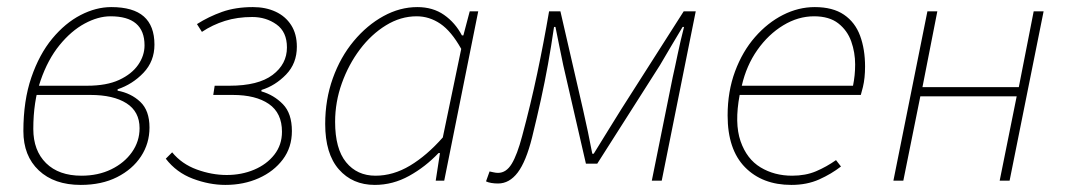

<svg xmlns="http://www.w3.org/2000/svg" viewBox="-20 -510 3012 542"><path d="M208 12Q133 12 89.5 -29Q46 -70 46 -140Q46 -226 68.5 -291.5Q91 -357 127.5 -401Q164 -445 207.5 -467.5Q251 -490 294 -490Q356 -490 386 -463.5Q416 -437 416 -384Q416 -337 385 -304.5Q354 -272 312 -258V-254Q350 -247 376 -222.5Q402 -198 402 -150Q402 -105 378 -68.5Q354 -32 310.5 -10Q267 12 208 12ZM210 -14Q257 -14 294 -32Q331 -50 352.5 -80.5Q374 -111 374 -148Q374 -195 337 -218.5Q300 -242 235 -242H69L74 -268H226Q281 -268 316.5 -284.5Q352 -301 370 -327Q388 -353 388 -382Q388 -464 292 -464Q257 -464 219 -443.5Q181 -423 148 -382.5Q115 -342 94.5 -282.5Q74 -223 74 -146Q74 -85 110 -49.5Q146 -14 210 -14Z M616 12Q571 12 524.5 -5.5Q478 -23 448 -62L466 -80Q493 -47 535.5 -31.5Q578 -16 620 -16Q662 -16 697.5 -31Q733 -46 754.5 -73.5Q776 -101 776 -138Q776 -191 739 -216.5Q702 -242 637 -242H582L586 -268H628Q709 -268 749.5 -298.5Q790 -329 790 -376Q790 -420 760.5 -441Q731 -462 692 -462Q650 -462 615 -451Q580 -440 550 -420L536 -442Q569 -463 607 -476.5Q645 -490 694 -490Q730 -490 758 -477Q786 -464 802 -439Q818 -414 818 -378Q818 -331 787.5 -299.5Q757 -268 718 -256V-252Q753 -242 778.5 -216Q804 -190 804 -140Q804 -94 778.5 -60Q753 -26 710.5 -7Q668 12 616 12Z M1038 12Q975 12 936.5 -32Q898 -76 898 -160Q898 -229 919.5 -289Q941 -349 978.5 -394Q1016 -439 1062.5 -464.5Q1109 -490 1158 -490Q1202 -490 1233.5 -468Q1265 -446 1284 -410H1288L1306 -478H1330L1234 0H1210L1222 -78H1218Q1181 -39 1135 -13.5Q1089 12 1038 12ZM1040 -14Q1090 -14 1137.5 -42.5Q1185 -71 1230 -122L1282 -372Q1254 -422 1223 -443Q1192 -464 1156 -464Q1111 -464 1069.5 -438.5Q1028 -413 996 -370.5Q964 -328 945 -275Q926 -222 926 -166Q926 -90 957 -52Q988 -14 1040 -14Z M1386 8Q1376 8 1367 6.5Q1358 5 1352 2L1362 -26Q1367 -25 1373.5 -23.5Q1380 -22 1386 -22Q1409 -22 1424.5 -47.5Q1440 -73 1454 -126Q1478 -215 1496.5 -302.5Q1515 -390 1530 -478H1562L1626 -200Q1633 -170 1639.5 -138.5Q1646 -107 1652 -76H1656Q1676 -108 1695.5 -140Q1715 -172 1734 -202L1910 -478H1944L1848 0H1820L1879 -292Q1882 -305 1885.5 -321.5Q1889 -338 1893 -357Q1897 -376 1901.5 -395.5Q1906 -415 1911 -434H1907Q1890 -406 1874.5 -379.5Q1859 -353 1843 -326L1666 -48H1634L1570 -326Q1564 -354 1559 -379.5Q1554 -405 1548 -434H1544Q1536 -379 1527 -329Q1518 -279 1507 -229Q1496 -179 1482 -122Q1465 -54 1441.5 -23Q1418 8 1386 8Z M2214 12Q2132 12 2083 -38Q2034 -88 2034 -184Q2034 -252 2055 -308.5Q2076 -365 2111.5 -405.5Q2147 -446 2190.5 -468Q2234 -490 2280 -490Q2331 -490 2362.5 -468.5Q2394 -447 2408 -409Q2422 -371 2422 -322Q2422 -306 2420.5 -291.5Q2419 -277 2416 -264.5Q2413 -252 2410 -242H2068Q2053 -162 2070.5 -111.5Q2088 -61 2127 -37.5Q2166 -14 2216 -14Q2254 -14 2283.5 -26.5Q2313 -39 2340 -58L2354 -40Q2327 -19 2292.5 -3.5Q2258 12 2214 12ZM2074 -268H2388Q2391 -283 2392.5 -297.5Q2394 -312 2394 -328Q2394 -362 2383 -393Q2372 -424 2346.5 -444Q2321 -464 2278 -464Q2233 -464 2191 -438.5Q2149 -413 2118 -369Q2087 -325 2074 -268Z M2502 0 2598 -478H2626L2584 -264H2856L2898 -478H2926L2830 0H2802L2850 -238H2578L2530 0Z"/></svg>

Font: Source Sans Variable
Style: Italic
Weight: 200
Italic angle: -11°
Designer: Paul D. Hunt
Foundry: Adobe Systems Incorporated
Version: Version 3.006;hotconv 1.0.111;makeotfexe 2.5.65597